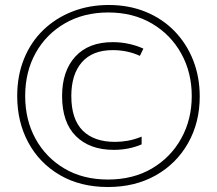

<svg xmlns="http://www.w3.org/2000/svg" viewBox="-20 -742 870 770"><path d="M413 8Q302 8 220 -40Q138 -88 93.5 -170.5Q49 -253 49 -357Q49 -439 76.5 -506.5Q104 -574 154 -622Q204 -670 271 -696Q338 -722 416 -722Q498 -722 565.5 -694Q633 -666 681 -616Q729 -566 755 -499.5Q781 -433 781 -355Q781 -251 734.5 -168.5Q688 -86 605 -39Q522 8 413 8ZM413 -22Q514 -22 589.5 -66.5Q665 -111 707 -187Q749 -263 749 -357Q749 -451 707 -527Q665 -603 589.5 -647.5Q514 -692 414 -692Q316 -692 240.5 -648.5Q165 -605 123 -529.5Q81 -454 81 -357Q81 -261 122.5 -185.5Q164 -110 238.5 -66Q313 -22 413 -22ZM436 -141Q340 -141 284.5 -196Q229 -251 229 -357Q229 -457 282 -515Q335 -573 432 -573Q466 -573 497.5 -566Q529 -559 555 -547L541 -518Q491 -541 432 -541Q351 -541 308.5 -492.5Q266 -444 266 -357Q266 -264 311.5 -218.5Q357 -173 441 -173Q466 -173 492 -177.5Q518 -182 548 -194V-163Q497 -141 436 -141Z"/></svg>

Font: Noto Sans Tamil ExtraCondensed ExtraLight
Style: Regular
Weight: 200
Width: 2
Designer: Jelle Bosma - Monotype Design Team
Foundry: Monotype Imaging Inc.
Version: Version 2.004; ttfautohint (v1.8.4.7-5d5b)